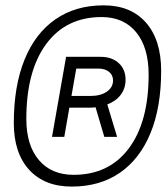

<svg xmlns="http://www.w3.org/2000/svg" viewBox="-20 -706 626 719"><path d="M248.5 -7.3Q146.5 -7.3 89.1 -70.3Q31.7 -133.3 31.7 -245.1Q31.7 -383.8 71.8 -482.4Q111.8 -581.1 187.3 -633.5Q262.7 -686 368.2 -686Q469.7 -686 526.6 -621.3Q583.5 -556.6 583.5 -440.9Q583.5 -304.7 543.7 -207.8Q503.9 -110.8 429 -59.1Q354 -7.3 248.5 -7.3ZM255.9 -51.3Q388.2 -51.3 462.4 -150.4Q536.6 -249.5 536.6 -426.3Q536.6 -528.3 490 -585.2Q443.4 -642.1 360.4 -642.1Q227.5 -642.1 153.1 -541.3Q78.6 -440.4 78.6 -260.7Q78.6 -162.1 125.5 -106.7Q172.4 -51.3 255.9 -51.3ZM174.8 -193.4 227.5 -493.2H356.9Q398.9 -493.2 424.6 -469.7Q450.2 -446.3 450.2 -407.2Q450.2 -375 432.1 -351.1Q414.1 -327.1 381.8 -314.9L418.5 -193.4H370.6L337.9 -304.2Q325.7 -302.7 312.5 -302.7H239.7L220.7 -193.4ZM247.6 -346.7H318.8Q356.9 -346.7 380.1 -362.8Q403.3 -378.9 403.3 -404.8Q403.3 -424.8 388.2 -437Q373 -449.2 348.1 -449.2H265.6Z"/></svg>

Font: Cascadia Mono PL ExtraLight
Style: Italic
Weight: 200
Italic angle: -10°
Monospace: yes
Designer: Aaron Bell
Foundry: Saja Typeworks
Version: Version 2404.023; ttfautohint (v1.8.4)